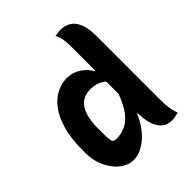

<svg xmlns="http://www.w3.org/2000/svg" viewBox="-212 -884 1024 1024"><g transform="rotate(-45 300.0 -372.0)"><path d="M256 -550Q287 -550 312.5 -539Q338 -528 357.5 -510Q377 -492 388 -472H409V-372Q387 -397 362 -408Q337 -419 302 -419Q263 -419 236.5 -398.5Q210 -378 197.5 -337Q185 -296 185 -237V-226Q185 -197 186 -177.5Q187 -158 191 -142Q197 -137 203 -135Q209 -133 216 -133Q257 -133 291 -151Q325 -169 353 -211.5Q381 -254 403 -324V-149H387Q370 -105 340.5 -68.5Q311 -32 275 -10Q239 12 201 12Q171 12 142.5 -4.5Q114 -21 92.5 -49.5Q71 -78 58 -115.5Q45 -153 45 -196V-217Q45 -305 63 -368.5Q81 -432 111.5 -472Q142 -512 179.5 -531Q217 -550 256 -550ZM415 -756Q445 -756 471 -742Q497 -728 512.5 -692.5Q528 -657 528 -594Q528 -532 528 -471.5Q528 -411 528 -352Q528 -293 528 -234Q528 -175 528 -115Q528 -84 531.5 -57Q535 -30 545 -1Q538 0 532 1.5Q526 3 520 4.5Q514 6 508 6.5Q502 7 495 7Q458 7 435.5 -14.5Q413 -36 403 -70.5Q393 -105 393 -142Q393 -217 393 -280Q393 -343 393 -401.5Q393 -460 393 -521.5Q393 -583 393 -653Q393 -680 389 -706Q385 -732 374 -751Q380 -752 385 -753Q390 -754 395 -754.5Q400 -755 405 -755.5Q410 -756 415 -756Z"/></g></svg>

Font: Recursive Monospace Casual
Style: Bold
Weight: 700
Version: Version 1.047